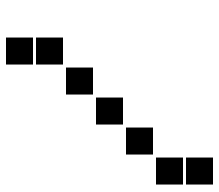

<svg xmlns="http://www.w3.org/2000/svg" viewBox="-65 -670 730 640"><g transform="rotate(-90 300.0 -350.0)"><path d="M406 -695Q405 -695 405 -695Q405 -695 405 -694V-606Q405 -605 405 -605Q405 -605 406 -605H494Q495 -605 495 -605Q495 -605 495 -606V-694Q495 -695 495 -695Q495 -695 494 -695ZM406 -595Q405 -595 405 -595Q405 -595 405 -594V-506Q405 -505 405 -505Q405 -505 406 -505H494Q495 -505 495 -505Q495 -505 495 -506V-594Q495 -595 495 -595Q495 -595 494 -595ZM306 -495Q305 -495 305 -495Q305 -495 305 -494V-406Q305 -405 305 -405Q305 -405 306 -405H394Q395 -405 395 -405Q395 -405 395 -406V-494Q395 -495 395 -495Q395 -495 394 -495ZM206 -395Q205 -395 205 -395Q205 -395 205 -394V-306Q205 -305 205 -305Q205 -305 206 -305H294Q295 -305 295 -305Q295 -305 295 -306V-394Q295 -395 295 -395Q295 -395 294 -395ZM106 -295Q105 -295 105 -295Q105 -295 105 -294V-206Q105 -205 105 -205Q105 -205 106 -205H194Q195 -205 195 -205Q195 -205 195 -206V-294Q195 -295 195 -295Q195 -295 194 -295ZM6 -195Q5 -195 5 -195Q5 -195 5 -194V-106Q5 -105 5 -105Q5 -105 6 -105H94Q95 -105 95 -105Q95 -105 95 -106V-194Q95 -195 95 -195Q95 -195 94 -195ZM6 -95Q5 -95 5 -95Q5 -95 5 -94V-6Q5 -5 5 -5Q5 -5 6 -5H94Q95 -5 95 -5Q95 -5 95 -6V-94Q95 -95 95 -95Q95 -95 94 -95Z"/></g></svg>

Font: Doto Black
Style: Regular
Weight: 900
Monospace: yes
Version: Version 1.000